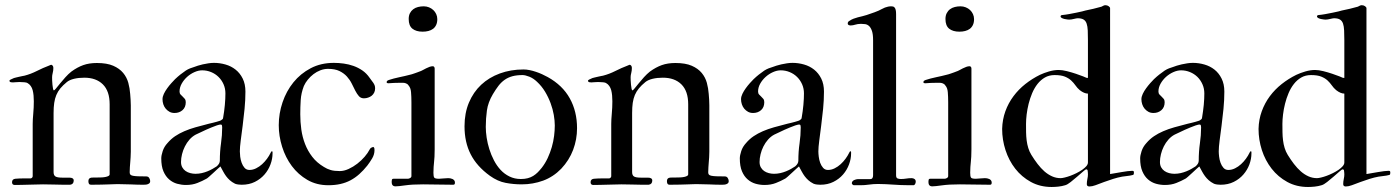

<svg xmlns="http://www.w3.org/2000/svg" viewBox="-20 -724 5480 754"><path d="M410.6 -39.1V-314.5Q410.6 -366.2 384 -392.6Q357.4 -418.9 311 -418.9Q289.1 -418.9 271 -414.6Q252.9 -410.2 242.7 -401.9Q227.1 -389.2 217 -377Q207 -364.7 201.2 -350.8Q195.3 -336.9 192.9 -319.8Q190.4 -302.7 190.4 -280.3V-48.3Q190.4 -35.6 197.8 -31Q205.1 -26.4 224.1 -26.4H252Q269.5 -26.4 269.5 -15.1Q269.5 -0.5 255.4 1.5H229Q210.4 1.5 191.2 0.7Q171.9 0 148.9 0Q140.1 0 126.2 0.5Q112.3 1 96.7 1.2Q81.1 1.5 65.4 2Q49.8 2.4 38.1 2.4Q27.3 2.4 27.3 -8.3Q27.3 -20.5 40 -22Q56.2 -23.4 72.3 -23.4H100.1Q102.5 -23.4 105.5 -25.9Q108.4 -28.3 108.4 -32.2V-237.3Q108.4 -253.9 110.6 -277.8Q112.8 -301.8 112.8 -326.2Q112.8 -337.9 111.8 -348.9Q110.8 -359.9 108.4 -369.4Q106 -378.9 100.8 -386.2Q95.7 -393.6 87.9 -397.9Q85.4 -399.9 76.2 -400.9Q66.9 -401.9 56.6 -401.9Q48.3 -401.9 40.8 -401.1Q33.2 -400.4 30.8 -400.4Q21.5 -400.4 19 -402.8Q17.1 -404.8 17.1 -406.2Q17.1 -409.7 21.7 -411.6Q26.4 -413.6 34.7 -417.5Q37.6 -418.5 43.9 -419.9Q50.3 -421.4 56.9 -422.9Q63.5 -424.3 69.1 -425.5Q74.7 -426.8 76.2 -426.8Q100.6 -433.1 124.8 -445.3Q148.9 -457.5 172.4 -466.3Q174.8 -467.8 178.2 -468.8Q180.2 -469.2 181.6 -469.7Q189.5 -466.8 189.5 -457Q189.5 -446.8 187 -437.5Q184.6 -428.2 184.6 -420.9Q184.6 -416.5 184.8 -408Q185.1 -399.4 186 -390.9Q187 -382.3 188.2 -375.7Q189.5 -369.1 191.9 -369.1Q193.8 -369.1 200.4 -377.2Q207 -385.3 216.3 -396.7Q225.6 -408.2 237.1 -420.9Q248.5 -433.6 260.3 -442.9Q283.7 -460 306.9 -468.3Q330.1 -476.6 360.4 -476.6Q399.9 -476.6 424.6 -465.8Q449.2 -455.1 463.6 -437.7Q478 -420.4 483.9 -398.7Q489.7 -377 491.2 -355.5Q492.2 -344.2 492.9 -332.8Q493.7 -321.3 493.7 -310.1V-128.4Q493.7 -116.2 492.9 -106.2Q492.2 -96.2 491.5 -86.7Q490.7 -77.1 490 -67.6Q489.3 -58.1 489.3 -47.4Q489.3 -41.5 491.9 -38.3Q494.6 -35.2 502 -33.7Q509.3 -32.2 522 -31.7Q534.7 -31.2 554.2 -31.2Q562.5 -31.2 566.2 -24.7Q569.8 -18.1 569.8 -12.7Q569.8 -7.3 566.9 -4.6Q564 -2 559.8 -0.5Q555.7 1 550.8 1.2Q545.9 1.5 541.5 1.5Q520 1.5 493.4 0.2Q466.8 -1 441.9 -1Q434.1 -1 425.5 -0.5Q417 0 405.3 0.2Q393.6 0.5 377.7 1Q361.8 1.5 338.9 1.5Q331.5 1.5 329.3 -2.4Q327.1 -6.3 327.1 -12.7Q327.1 -24.9 338.9 -26.4Q344.2 -26.9 349.9 -26.9Q355.5 -26.9 361.8 -26.9Q371.1 -26.9 379.9 -27.3Q388.7 -27.8 395.5 -29.3Q402.3 -30.8 406.5 -33.2Q410.6 -35.6 410.6 -39.1Z M845.7 -70.3 843.3 -68.4Q842.8 -68.4 835.2 -61.3Q827.6 -54.2 818.4 -45.7Q809.1 -37.1 800.8 -29.8Q792.5 -22.5 790.5 -22Q774.9 -13.2 755.1 -5.4Q735.4 2.4 710.4 2.4Q692.9 2.4 675.5 -2.4Q658.2 -7.3 644.3 -19.3Q630.4 -31.2 621.8 -51.3Q613.3 -71.3 613.3 -102.1Q613.3 -113.3 618.9 -130.6Q624.5 -147.9 637.7 -162.1Q651.4 -178.2 667.7 -189.2Q684.1 -200.2 703.9 -208.7Q723.6 -217.3 747.6 -224.1Q771.5 -231 800.8 -238.3Q807.6 -239.7 815.4 -241.7Q823.2 -243.7 830.3 -245.6Q837.4 -247.6 842.5 -249.3Q847.7 -251 849.1 -252.4Q851.6 -254.4 853.8 -255.9Q856 -257.3 856.4 -262.7Q858.4 -273.9 860.1 -286.6Q861.8 -299.3 863 -312Q864.3 -324.7 864.7 -336.4Q865.2 -348.1 865.2 -357.4Q865.2 -376.5 857.9 -393.1Q850.6 -409.7 838.1 -421.9Q825.7 -434.1 809.1 -440.9Q792.5 -447.8 773.9 -447.8Q759.3 -447.8 743.4 -440.7Q727.5 -433.6 714.6 -421.9Q701.7 -410.2 693.4 -395.3Q685.1 -380.4 685.1 -364.7Q685.1 -357.4 689 -353Q692.9 -348.6 697.3 -344.7Q701.7 -340.8 705.6 -335.9Q709.5 -331.1 709.5 -322.8Q709.5 -302.7 696.8 -291.5Q684.1 -280.3 665.5 -280.3Q654.3 -280.3 645.8 -284.9Q637.2 -289.6 630.9 -297.1Q624.5 -304.7 621.3 -314.5Q618.2 -324.2 618.2 -334.5Q618.2 -344.2 623.5 -355.5Q628.9 -366.7 636.7 -377.4Q644.5 -388.2 653.1 -397.7Q661.6 -407.2 667.5 -413.1Q678.2 -423.3 688.2 -431.2Q698.2 -439 709.5 -446.8Q717.8 -452.1 726.6 -455.6Q735.4 -459 743.7 -461.4Q748.5 -463.4 757.1 -466.1Q765.6 -468.8 776.1 -471.2Q786.6 -473.6 798.1 -475.3Q809.6 -477.1 820.3 -477.1Q843.3 -477.1 865.5 -470.7Q887.7 -464.4 905 -450.7Q922.4 -437 933.1 -415.5Q943.8 -394 943.8 -364.3Q943.8 -331.1 940.4 -296.4Q937 -261.7 932.9 -230Q928.7 -198.2 925.3 -171.9Q921.9 -145.5 921.9 -129.4Q921.9 -121.1 923.3 -108.6Q924.8 -96.2 929 -84.7Q933.1 -73.2 940.4 -64.9Q947.8 -56.6 959.5 -56.6Q973.1 -56.6 985.8 -63Q998.5 -69.3 1009.3 -79.1Q1020 -88.9 1028.6 -100.6Q1037.1 -112.3 1042.5 -123.5Q1043.5 -125.5 1044.7 -127.7Q1045.9 -129.9 1048.3 -129.9Q1050.3 -129.9 1050.3 -126.5V-121.6Q1050.3 -100.1 1042.2 -78.4Q1034.2 -56.6 1018.8 -38.8Q1003.4 -21 981 -9.8Q958.5 1.5 929.2 1.5Q923.8 1.5 916.7 0.7Q909.7 0 903.3 -2.4Q890.6 -8.8 882.3 -16.4Q874 -23.9 867.9 -32.2Q861.8 -40.5 856.7 -50Q851.6 -59.6 845.7 -70.3ZM690.9 -87.9Q690.9 -75.7 695.8 -66.9Q700.7 -58.1 708.7 -52.5Q716.8 -46.9 727.1 -44.2Q737.3 -41.5 747.6 -41.5Q760.3 -41.5 772.2 -44.2Q784.2 -46.9 794.9 -51.3Q805.7 -55.7 814.7 -60.8Q823.7 -65.9 831.1 -70.8Q843.3 -81.5 843.3 -92.8Q843.3 -128.9 847.9 -160.9Q852.5 -192.9 852.5 -223.6Q852.5 -227.1 851.8 -231Q851.1 -234.9 847.2 -234.9Q842.8 -234.9 838.6 -233.6Q834.5 -232.4 831.1 -231.4Q809.6 -223.6 789.1 -214.4Q768.6 -205.1 748.5 -195.3Q734.9 -188 724.1 -175.8Q713.4 -163.6 706.1 -148.9Q698.7 -134.3 694.8 -118.4Q690.9 -102.5 690.9 -87.9Z M1252 -68.4Q1258.3 -64.5 1264.6 -61.5Q1271 -58.6 1278.3 -56.4Q1285.6 -54.2 1294.4 -53.2Q1303.2 -52.2 1314.5 -52.2Q1331.1 -52.2 1349.1 -60.5Q1367.2 -68.8 1383.3 -81.3Q1399.4 -93.8 1412.1 -108.6Q1424.8 -123.5 1431.2 -136.2Q1433.6 -141.6 1437.7 -143.8Q1441.9 -146 1446.3 -147Q1449.7 -144.5 1450.2 -141.1Q1450.7 -137.7 1450.7 -134.3Q1450.7 -117.7 1441.7 -102.3Q1432.6 -86.9 1422.4 -73.7Q1407.2 -54.7 1391.1 -40.3Q1375 -25.9 1356.7 -16.1Q1338.4 -6.3 1316.9 -1.5Q1295.4 3.4 1269.5 3.4Q1223.1 3.4 1187 -17.6Q1150.9 -38.6 1126 -72Q1101.1 -105.5 1087.9 -147.7Q1074.7 -189.9 1074.7 -232.4Q1074.7 -278.3 1089.6 -322.3Q1104.5 -366.2 1132.3 -400.6Q1160.2 -435.1 1200.2 -456.1Q1240.2 -477.1 1291 -477.1Q1310.1 -477.1 1329.8 -474.4Q1349.6 -471.7 1368.2 -465.1Q1386.7 -458.5 1403.1 -447.3Q1419.4 -436 1431.2 -418.9Q1435.1 -413.1 1439 -408.2Q1442.9 -403.3 1446 -398.7Q1449.2 -394 1451.2 -388.9Q1453.1 -383.8 1453.1 -377Q1453.1 -367.7 1449.5 -360.4Q1445.8 -353 1439.7 -348.1Q1433.6 -343.3 1425.5 -340.6Q1417.5 -337.9 1409.2 -337.9Q1397 -337.9 1389.4 -346.4Q1381.8 -355 1375.2 -367.9Q1368.7 -380.9 1361.3 -395.8Q1354 -410.6 1342.3 -423.6Q1330.6 -436.5 1313 -445.1Q1295.4 -453.6 1268.1 -453.6Q1252.9 -453.6 1238.3 -448Q1223.6 -442.4 1211.2 -432.9Q1198.7 -423.3 1189 -411.4Q1179.2 -399.4 1173.3 -386.2Q1162.6 -358.4 1160.9 -330.8Q1159.2 -303.2 1159.2 -275.4Q1159.2 -245.1 1163.3 -215.3Q1167.5 -185.5 1178 -158.4Q1188.5 -131.3 1206.3 -108.2Q1224.1 -85 1252 -68.4Z M1518.1 -9.3Q1518.1 -11.7 1518.8 -16.8Q1519.5 -22 1524.9 -22H1581.5Q1585.9 -22 1590.8 -24.9Q1595.7 -27.8 1595.7 -32.7V-321.8Q1595.7 -344.7 1594.2 -361.8Q1592.8 -378.9 1585 -387.7Q1581.5 -393.1 1578.4 -394.5Q1575.2 -396 1573.2 -397Q1570.8 -397.9 1568.1 -398.4Q1565.4 -398.9 1562 -398.9H1551.8Q1542 -398.9 1528.3 -398.4Q1514.6 -397.9 1505.4 -397Q1503.4 -397 1501 -397.7Q1498.5 -398.4 1498.5 -400.4Q1498.5 -405.8 1500.7 -406.7Q1502.9 -407.7 1506.3 -409.7Q1525.4 -416 1547.9 -420.7Q1570.3 -425.3 1590.8 -430.7Q1592.3 -430.7 1597.4 -432.4Q1602.5 -434.1 1608.2 -436Q1613.8 -438 1619.1 -439.9Q1624.5 -441.9 1627 -442.9Q1633.3 -444.8 1639.9 -448.5Q1646.5 -452.1 1653.3 -455.6Q1660.2 -459 1666.7 -461.4Q1673.3 -463.9 1680.2 -463.9Q1682.6 -463.9 1684.8 -461.4Q1687 -459 1687 -454.6V-137.7Q1687 -120.1 1686.3 -108.6Q1685.5 -97.2 1684.6 -87.6Q1683.6 -78.1 1682.9 -68.6Q1682.1 -59.1 1682.1 -45.4Q1682.1 -31.2 1685.3 -26.6Q1688.5 -22 1704.1 -22Q1709.5 -22 1720.7 -23.2Q1731.9 -24.4 1739.7 -24.4Q1743.7 -24.4 1748.3 -23.7Q1752.9 -22.9 1757.1 -21Q1761.2 -19 1763.9 -15.6Q1766.6 -12.2 1766.6 -6.8Q1766.6 -3.4 1765.4 -1Q1764.2 1.5 1759.8 1.5Q1724.1 1.5 1695.6 0.7Q1667 0 1641.6 0Q1598.1 0 1571.3 3.9Q1544.4 7.8 1533.2 7.8Q1518.1 7.8 1518.1 -9.3ZM1585 -649.4Q1585 -662.6 1589.8 -672.1Q1594.7 -681.6 1602.8 -687.7Q1610.8 -693.8 1621.6 -696.5Q1632.3 -699.2 1644 -699.2Q1654.8 -699.2 1664.6 -695.3Q1674.3 -691.4 1681.6 -684.6Q1689 -677.7 1693.1 -668.5Q1697.3 -659.2 1697.3 -648.9Q1697.3 -635.7 1692.9 -626.2Q1688.5 -616.7 1680.7 -610.8Q1672.9 -605 1662.4 -602.3Q1651.9 -599.6 1639.6 -599.6Q1614.3 -599.6 1599.6 -611.3Q1585 -623 1585 -649.4Z M1804.2 -228Q1804.2 -279.8 1821.5 -321Q1838.9 -362.3 1869.6 -391.1Q1900.4 -419.9 1942.9 -435.5Q1985.4 -451.2 2036.1 -451.2Q2047.4 -451.2 2059.6 -448.7Q2071.8 -446.3 2084.2 -442.1Q2096.7 -438 2108.6 -432.6Q2120.6 -427.2 2130.9 -421.4Q2189 -389.2 2217.5 -337.9Q2246.1 -286.6 2246.1 -220.7Q2246.1 -176.3 2230.7 -135.5Q2215.3 -94.7 2184.1 -61.5Q2152.8 -29.3 2112.8 -14.6Q2072.8 0 2028.8 0Q1996.6 0 1965.6 -5.9Q1934.6 -11.7 1903.8 -33.7Q1852.5 -70.8 1828.4 -118.2Q1804.2 -165.5 1804.2 -228ZM1887.7 -225.6Q1887.7 -206.1 1891.1 -183.6Q1894.5 -161.1 1901.6 -138.4Q1908.7 -115.7 1919.7 -94.5Q1930.7 -73.2 1945.8 -56.9Q1960.9 -40.5 1981 -30.8Q2001 -21 2025.4 -21Q2041 -21 2052.7 -24.2Q2064.5 -27.3 2074 -33.2Q2083.5 -39.1 2091.6 -47.1Q2099.6 -55.2 2107.4 -64.9Q2121.1 -82.5 2130.9 -103.5Q2140.6 -124.5 2147 -146.5Q2153.3 -168.5 2156 -190.2Q2158.7 -211.9 2158.7 -231.4Q2158.7 -250 2154.8 -272.7Q2150.9 -295.4 2142.3 -318.6Q2133.8 -341.8 2120.6 -363.8Q2107.4 -385.7 2088.9 -402.8Q2074.7 -416.5 2058.6 -422.9Q2042.5 -429.2 2032.2 -429.2Q2009.3 -429.2 1992.2 -424.6Q1975.1 -419.9 1961.9 -410.6Q1948.7 -401.4 1937.7 -387.2Q1926.8 -373 1915.5 -354Q1896.5 -321.8 1892.1 -290Q1887.7 -258.3 1887.7 -225.6Z M2682.6 -39.1V-314.5Q2682.6 -366.2 2656 -392.6Q2629.4 -418.9 2583 -418.9Q2561 -418.9 2543 -414.6Q2524.9 -410.2 2514.6 -401.9Q2499 -389.2 2489 -377Q2479 -364.7 2473.1 -350.8Q2467.3 -336.9 2464.8 -319.8Q2462.4 -302.7 2462.4 -280.3V-48.3Q2462.4 -35.6 2469.7 -31Q2477.1 -26.4 2496.1 -26.4H2523.9Q2541.5 -26.4 2541.5 -15.1Q2541.5 -0.5 2527.3 1.5H2501Q2482.4 1.5 2463.1 0.7Q2443.8 0 2420.9 0Q2412.1 0 2398.2 0.5Q2384.3 1 2368.7 1.2Q2353 1.5 2337.4 2Q2321.8 2.4 2310.1 2.4Q2299.3 2.4 2299.3 -8.3Q2299.3 -20.5 2312 -22Q2328.1 -23.4 2344.2 -23.4H2372.1Q2374.5 -23.4 2377.4 -25.9Q2380.4 -28.3 2380.4 -32.2V-237.3Q2380.4 -253.9 2382.6 -277.8Q2384.8 -301.8 2384.8 -326.2Q2384.8 -337.9 2383.8 -348.9Q2382.8 -359.9 2380.4 -369.4Q2377.9 -378.9 2372.8 -386.2Q2367.7 -393.6 2359.9 -397.9Q2357.4 -399.9 2348.1 -400.9Q2338.9 -401.9 2328.6 -401.9Q2320.3 -401.9 2312.7 -401.1Q2305.2 -400.4 2302.7 -400.4Q2293.5 -400.4 2291 -402.8Q2289.1 -404.8 2289.1 -406.2Q2289.1 -409.7 2293.7 -411.6Q2298.3 -413.6 2306.6 -417.5Q2309.6 -418.5 2315.9 -419.9Q2322.3 -421.4 2328.9 -422.9Q2335.4 -424.3 2341.1 -425.5Q2346.7 -426.8 2348.1 -426.8Q2372.6 -433.1 2396.7 -445.3Q2420.9 -457.5 2444.3 -466.3Q2446.8 -467.8 2450.2 -468.8Q2452.1 -469.2 2453.6 -469.7Q2461.4 -466.8 2461.4 -457Q2461.4 -446.8 2459 -437.5Q2456.5 -428.2 2456.5 -420.9Q2456.5 -416.5 2456.8 -408Q2457 -399.4 2458 -390.9Q2459 -382.3 2460.2 -375.7Q2461.4 -369.1 2463.9 -369.1Q2465.8 -369.1 2472.4 -377.2Q2479 -385.3 2488.3 -396.7Q2497.6 -408.2 2509 -420.9Q2520.5 -433.6 2532.2 -442.9Q2555.7 -460 2578.9 -468.3Q2602.1 -476.6 2632.3 -476.6Q2671.9 -476.6 2696.5 -465.8Q2721.2 -455.1 2735.6 -437.7Q2750 -420.4 2755.9 -398.7Q2761.7 -377 2763.2 -355.5Q2764.2 -344.2 2764.9 -332.8Q2765.6 -321.3 2765.6 -310.1V-128.4Q2765.6 -116.2 2764.9 -106.2Q2764.2 -96.2 2763.4 -86.7Q2762.7 -77.1 2762 -67.6Q2761.2 -58.1 2761.2 -47.4Q2761.2 -41.5 2763.9 -38.3Q2766.6 -35.2 2773.9 -33.7Q2781.2 -32.2 2793.9 -31.7Q2806.6 -31.2 2826.2 -31.2Q2834.5 -31.2 2838.1 -24.7Q2841.8 -18.1 2841.8 -12.7Q2841.8 -7.3 2838.9 -4.6Q2835.9 -2 2831.8 -0.5Q2827.6 1 2822.8 1.2Q2817.9 1.5 2813.5 1.5Q2792 1.5 2765.4 0.2Q2738.8 -1 2713.9 -1Q2706.1 -1 2697.5 -0.5Q2689 0 2677.2 0.2Q2665.5 0.5 2649.7 1Q2633.8 1.5 2610.8 1.5Q2603.5 1.5 2601.3 -2.4Q2599.1 -6.3 2599.1 -12.7Q2599.1 -24.9 2610.8 -26.4Q2616.2 -26.9 2621.8 -26.9Q2627.4 -26.9 2633.8 -26.9Q2643.1 -26.9 2651.9 -27.3Q2660.6 -27.8 2667.5 -29.3Q2674.3 -30.8 2678.5 -33.2Q2682.6 -35.6 2682.6 -39.1Z M3117.7 -70.3 3115.2 -68.4Q3114.7 -68.4 3107.2 -61.3Q3099.6 -54.2 3090.3 -45.7Q3081.1 -37.1 3072.8 -29.8Q3064.5 -22.5 3062.5 -22Q3046.9 -13.2 3027.1 -5.4Q3007.3 2.4 2982.4 2.4Q2964.8 2.4 2947.5 -2.4Q2930.2 -7.3 2916.3 -19.3Q2902.3 -31.2 2893.8 -51.3Q2885.3 -71.3 2885.3 -102.1Q2885.3 -113.3 2890.9 -130.6Q2896.5 -147.9 2909.7 -162.1Q2923.3 -178.2 2939.7 -189.2Q2956.1 -200.2 2975.8 -208.7Q2995.6 -217.3 3019.5 -224.1Q3043.5 -231 3072.8 -238.3Q3079.6 -239.7 3087.4 -241.7Q3095.2 -243.7 3102.3 -245.6Q3109.4 -247.6 3114.5 -249.3Q3119.6 -251 3121.1 -252.4Q3123.5 -254.4 3125.7 -255.9Q3127.9 -257.3 3128.4 -262.7Q3130.4 -273.9 3132.1 -286.6Q3133.8 -299.3 3135 -312Q3136.2 -324.7 3136.7 -336.4Q3137.2 -348.1 3137.2 -357.4Q3137.2 -376.5 3129.9 -393.1Q3122.6 -409.7 3110.1 -421.9Q3097.7 -434.1 3081.1 -440.9Q3064.5 -447.8 3045.9 -447.8Q3031.2 -447.8 3015.4 -440.7Q2999.5 -433.6 2986.6 -421.9Q2973.6 -410.2 2965.3 -395.3Q2957 -380.4 2957 -364.7Q2957 -357.4 2960.9 -353Q2964.8 -348.6 2969.2 -344.7Q2973.6 -340.8 2977.5 -335.9Q2981.4 -331.1 2981.4 -322.8Q2981.4 -302.7 2968.8 -291.5Q2956.1 -280.3 2937.5 -280.3Q2926.3 -280.3 2917.7 -284.9Q2909.2 -289.6 2902.8 -297.1Q2896.5 -304.7 2893.3 -314.5Q2890.1 -324.2 2890.1 -334.5Q2890.1 -344.2 2895.5 -355.5Q2900.9 -366.7 2908.7 -377.4Q2916.5 -388.2 2925 -397.7Q2933.6 -407.2 2939.5 -413.1Q2950.2 -423.3 2960.2 -431.2Q2970.2 -439 2981.4 -446.8Q2989.7 -452.1 2998.5 -455.6Q3007.3 -459 3015.6 -461.4Q3020.5 -463.4 3029.1 -466.1Q3037.6 -468.8 3048.1 -471.2Q3058.6 -473.6 3070.1 -475.3Q3081.5 -477.1 3092.3 -477.1Q3115.2 -477.1 3137.5 -470.7Q3159.7 -464.4 3177 -450.7Q3194.3 -437 3205.1 -415.5Q3215.8 -394 3215.8 -364.3Q3215.8 -331.1 3212.4 -296.4Q3209 -261.7 3204.8 -230Q3200.7 -198.2 3197.3 -171.9Q3193.8 -145.5 3193.8 -129.4Q3193.8 -121.1 3195.3 -108.6Q3196.8 -96.2 3200.9 -84.7Q3205.1 -73.2 3212.4 -64.9Q3219.7 -56.6 3231.4 -56.6Q3245.1 -56.6 3257.8 -63Q3270.5 -69.3 3281.2 -79.1Q3292 -88.9 3300.5 -100.6Q3309.1 -112.3 3314.5 -123.5Q3315.4 -125.5 3316.7 -127.7Q3317.9 -129.9 3320.3 -129.9Q3322.3 -129.9 3322.3 -126.5V-121.6Q3322.3 -100.1 3314.2 -78.4Q3306.2 -56.6 3290.8 -38.8Q3275.4 -21 3252.9 -9.8Q3230.5 1.5 3201.2 1.5Q3195.8 1.5 3188.7 0.7Q3181.6 0 3175.3 -2.4Q3162.6 -8.8 3154.3 -16.4Q3146 -23.9 3139.9 -32.2Q3133.8 -40.5 3128.7 -50Q3123.5 -59.6 3117.7 -70.3ZM2962.9 -87.9Q2962.9 -75.7 2967.8 -66.9Q2972.7 -58.1 2980.7 -52.5Q2988.8 -46.9 2999 -44.2Q3009.3 -41.5 3019.5 -41.5Q3032.2 -41.5 3044.2 -44.2Q3056.2 -46.9 3066.9 -51.3Q3077.6 -55.7 3086.7 -60.8Q3095.7 -65.9 3103 -70.8Q3115.2 -81.5 3115.2 -92.8Q3115.2 -128.9 3119.9 -160.9Q3124.5 -192.9 3124.5 -223.6Q3124.5 -227.1 3123.8 -231Q3123 -234.9 3119.1 -234.9Q3114.7 -234.9 3110.6 -233.6Q3106.4 -232.4 3103 -231.4Q3081.5 -223.6 3061 -214.4Q3040.5 -205.1 3020.5 -195.3Q3006.8 -188 2996.1 -175.8Q2985.4 -163.6 2978 -148.9Q2970.7 -134.3 2966.8 -118.4Q2962.9 -102.5 2962.9 -87.9Z M3325.2 -4.4Q3325.2 -8.8 3327.9 -12Q3330.6 -15.1 3334.2 -16.8Q3337.9 -18.6 3341.8 -19.5Q3345.7 -20.5 3348.1 -20.5H3397Q3408.7 -20.5 3408.7 -35.6V-565.9Q3408.7 -589.4 3404.3 -602.3Q3399.9 -615.2 3393.1 -621.6Q3386.2 -627.9 3377.7 -629.2Q3369.1 -630.4 3360.8 -630.4Q3354 -630.4 3348.6 -629.4Q3343.3 -628.4 3338.9 -627.2Q3334.5 -626 3330.1 -625Q3325.7 -624 3320.8 -624Q3316.4 -624 3312.7 -625.7Q3309.1 -627.4 3309.1 -631.8Q3309.1 -638.7 3315.9 -642.1Q3323.7 -647.5 3332 -650.6Q3340.3 -653.8 3348.9 -656Q3357.4 -658.2 3366.2 -660.2Q3375 -662.1 3383.3 -665Q3404.8 -672.4 3415 -676Q3425.3 -679.7 3430.9 -682.4Q3436.5 -685.1 3440.9 -687.5Q3445.3 -689.9 3455.1 -694.3Q3467.8 -699.2 3480 -699.2Q3481.9 -699.2 3486.3 -698.5Q3490.7 -697.8 3493.2 -694.3Q3499 -688 3499 -668.9V-35.6Q3499 -25.4 3504.9 -23.2Q3510.7 -21 3517.6 -21Q3528.8 -21 3538.8 -22.7Q3548.8 -24.4 3560.1 -24.4Q3566.4 -24.4 3571.3 -21Q3576.2 -17.6 3576.2 -10.7Q3576.2 -5.9 3573.7 -1.2Q3571.3 3.4 3566.9 3.4H3550.8Q3532.7 3.4 3517.3 2.7Q3502 2 3487.3 1Q3472.7 0 3458.5 -0.7Q3444.3 -1.5 3428.2 -1.5Q3409.2 -1.5 3392.3 1Q3375.5 3.4 3359.9 3.4H3333.5Q3330.6 3.4 3327.9 0.7Q3325.2 -2 3325.2 -4.4Z M3626 -9.3Q3626 -11.7 3626.7 -16.8Q3627.4 -22 3632.8 -22H3689.5Q3693.8 -22 3698.7 -24.9Q3703.6 -27.8 3703.6 -32.7V-321.8Q3703.6 -344.7 3702.1 -361.8Q3700.7 -378.9 3692.9 -387.7Q3689.5 -393.1 3686.3 -394.5Q3683.1 -396 3681.2 -397Q3678.7 -397.9 3676 -398.4Q3673.3 -398.9 3669.9 -398.9H3659.7Q3649.9 -398.9 3636.2 -398.4Q3622.6 -397.9 3613.3 -397Q3611.3 -397 3608.9 -397.7Q3606.4 -398.4 3606.4 -400.4Q3606.4 -405.8 3608.6 -406.7Q3610.8 -407.7 3614.3 -409.7Q3633.3 -416 3655.8 -420.7Q3678.2 -425.3 3698.7 -430.7Q3700.2 -430.7 3705.3 -432.4Q3710.4 -434.1 3716.1 -436Q3721.7 -438 3727.1 -439.9Q3732.4 -441.9 3734.9 -442.9Q3741.2 -444.8 3747.8 -448.5Q3754.4 -452.1 3761.2 -455.6Q3768.1 -459 3774.7 -461.4Q3781.2 -463.9 3788.1 -463.9Q3790.5 -463.9 3792.7 -461.4Q3794.9 -459 3794.9 -454.6V-137.7Q3794.9 -120.1 3794.2 -108.6Q3793.5 -97.2 3792.5 -87.6Q3791.5 -78.1 3790.8 -68.6Q3790 -59.1 3790 -45.4Q3790 -31.2 3793.2 -26.6Q3796.4 -22 3812 -22Q3817.4 -22 3828.6 -23.2Q3839.8 -24.4 3847.7 -24.4Q3851.6 -24.4 3856.2 -23.7Q3860.8 -22.9 3865 -21Q3869.1 -19 3871.8 -15.6Q3874.5 -12.2 3874.5 -6.8Q3874.5 -3.4 3873.3 -1Q3872.1 1.5 3867.7 1.5Q3832 1.5 3803.5 0.7Q3774.9 0 3749.5 0Q3706.1 0 3679.2 3.9Q3652.3 7.8 3641.1 7.8Q3626 7.8 3626 -9.3ZM3692.9 -649.4Q3692.9 -662.6 3697.8 -672.1Q3702.6 -681.6 3710.7 -687.7Q3718.8 -693.8 3729.5 -696.5Q3740.2 -699.2 3752 -699.2Q3762.7 -699.2 3772.5 -695.3Q3782.2 -691.4 3789.6 -684.6Q3796.9 -677.7 3801 -668.5Q3805.2 -659.2 3805.2 -648.9Q3805.2 -635.7 3800.8 -626.2Q3796.4 -616.7 3788.6 -610.8Q3780.8 -605 3770.3 -602.3Q3759.8 -599.6 3747.6 -599.6Q3722.2 -599.6 3707.5 -611.3Q3692.9 -623 3692.9 -649.4Z M3915.5 -217.8Q3916.5 -254.9 3928.2 -287.1Q3939.9 -319.3 3960 -346.2Q3980 -373 4006.6 -394Q4033.2 -415 4064 -430.2Q4079.6 -437.5 4099.4 -443.4Q4119.1 -449.2 4137.7 -449.2Q4151.4 -449.2 4169.9 -444.6Q4188.5 -439.9 4205.1 -434.3Q4221.7 -428.7 4233.4 -424.1Q4245.1 -419.4 4245.6 -418.9Q4246.6 -418 4252.4 -418V-565.9Q4252.4 -587.9 4251.7 -604.2Q4251 -620.6 4247.3 -631.3Q4243.7 -642.1 4235.4 -647.2Q4227.1 -652.3 4211.9 -652.3Q4210 -652.3 4206.1 -651.6Q4202.1 -650.9 4197.3 -649.7Q4192.4 -648.4 4187.5 -647.7Q4182.6 -647 4178.7 -647Q4177.2 -647 4171.9 -647.5Q4166.5 -647.9 4160.4 -649.4Q4154.3 -650.9 4149.7 -653.3Q4145 -655.8 4145 -659.7Q4145 -661.6 4146.7 -663.3Q4148.4 -665 4151.9 -665Q4163.6 -666 4178.2 -668.7Q4192.9 -671.4 4206.3 -674.1Q4219.7 -676.8 4229.7 -679.2Q4239.7 -681.6 4242.2 -682.6Q4257.8 -685.5 4273.9 -689.5Q4290 -693.4 4305.7 -697.8Q4308.1 -698.7 4312.3 -701.2Q4316.4 -703.6 4320.8 -703.6Q4328.6 -703.6 4334 -699.5Q4339.4 -695.3 4339.4 -691.9V-40.5Q4349.1 -42 4361.1 -44.2Q4373 -46.4 4385 -48.3Q4397 -50.3 4408 -51.8Q4418.9 -53.2 4426.3 -53.2Q4431.6 -53.2 4432.4 -50.5Q4433.1 -47.9 4433.1 -45.4Q4433.1 -38.6 4429.7 -37.1Q4416.5 -33.7 4407.2 -33Q4397.9 -32.2 4386.7 -30.3Q4370.1 -27.3 4351.6 -21.5Q4333 -15.6 4315.9 -9.3Q4295.4 -1.5 4282 3.4Q4268.6 8.3 4258.3 8.3Q4248 8.3 4248 -1Q4248 -10.7 4250.2 -20.8Q4252.4 -30.8 4252.4 -39.1Q4252.4 -41.5 4252 -47.6Q4251.5 -53.7 4251 -55.7Q4249.5 -59.1 4245.6 -59.1Q4243.2 -59.1 4233.2 -50.3Q4223.1 -41.5 4210.4 -30.5Q4197.8 -19.5 4184.8 -9.3Q4171.9 1 4163.1 3.4Q4150.4 7.3 4136.5 8.8Q4122.6 10.3 4109.9 10.3Q4064.5 10.3 4028.3 -9.5Q3992.2 -29.3 3967 -61.5Q3941.9 -93.8 3928.7 -134.5Q3915.5 -175.3 3915.5 -217.8ZM4252.4 -85.9V-356.4Q4237.8 -356.4 4220.2 -370.1Q4210.4 -378.4 4203.4 -388.7Q4196.3 -398.9 4186.5 -408Q4176.8 -417 4161.9 -423.1Q4147 -429.2 4121.6 -429.2Q4100.1 -429.2 4083.5 -419.7Q4066.9 -410.2 4054.4 -394.3Q4042 -378.4 4033.4 -358.2Q4024.9 -337.9 4019.5 -316.4Q4014.2 -294.9 4011.7 -274.4Q4009.3 -253.9 4009.3 -237.3Q4009.3 -221.2 4009.5 -204.8Q4009.8 -188.5 4011.7 -172.9Q4013.7 -157.2 4018.1 -142.8Q4022.5 -128.4 4030.3 -115.7Q4042 -96.7 4054.7 -80.1Q4067.4 -63.5 4081.5 -51Q4095.7 -38.6 4111.6 -31.5Q4127.4 -24.4 4145 -24.4Q4150.9 -24.4 4161.1 -26.9Q4171.4 -29.3 4183.3 -33.7Q4195.3 -38.1 4207.5 -44.2Q4219.7 -50.3 4229.7 -57.1Q4239.7 -64 4246.1 -71.3Q4252.4 -78.6 4252.4 -85.9Z M4689.9 -70.3 4687.5 -68.4Q4687 -68.4 4679.4 -61.3Q4671.9 -54.2 4662.6 -45.7Q4653.3 -37.1 4645 -29.8Q4636.7 -22.5 4634.8 -22Q4619.1 -13.2 4599.4 -5.4Q4579.6 2.4 4554.7 2.4Q4537.1 2.4 4519.8 -2.4Q4502.4 -7.3 4488.5 -19.3Q4474.6 -31.2 4466.1 -51.3Q4457.5 -71.3 4457.5 -102.1Q4457.5 -113.3 4463.1 -130.6Q4468.8 -147.9 4481.9 -162.1Q4495.6 -178.2 4512 -189.2Q4528.3 -200.2 4548.1 -208.7Q4567.9 -217.3 4591.8 -224.1Q4615.7 -231 4645 -238.3Q4651.9 -239.7 4659.7 -241.7Q4667.5 -243.7 4674.6 -245.6Q4681.6 -247.6 4686.8 -249.3Q4691.9 -251 4693.4 -252.4Q4695.8 -254.4 4698 -255.9Q4700.2 -257.3 4700.7 -262.7Q4702.6 -273.9 4704.3 -286.6Q4706.1 -299.3 4707.3 -312Q4708.5 -324.7 4709 -336.4Q4709.5 -348.1 4709.5 -357.4Q4709.5 -376.5 4702.1 -393.1Q4694.8 -409.7 4682.4 -421.9Q4669.9 -434.1 4653.3 -440.9Q4636.7 -447.8 4618.2 -447.8Q4603.5 -447.8 4587.6 -440.7Q4571.8 -433.6 4558.8 -421.9Q4545.9 -410.2 4537.6 -395.3Q4529.3 -380.4 4529.3 -364.7Q4529.3 -357.4 4533.2 -353Q4537.1 -348.6 4541.5 -344.7Q4545.9 -340.8 4549.8 -335.9Q4553.7 -331.1 4553.7 -322.8Q4553.7 -302.7 4541 -291.5Q4528.3 -280.3 4509.8 -280.3Q4498.5 -280.3 4490 -284.9Q4481.4 -289.6 4475.1 -297.1Q4468.8 -304.7 4465.6 -314.5Q4462.4 -324.2 4462.4 -334.5Q4462.4 -344.2 4467.8 -355.5Q4473.1 -366.7 4481 -377.4Q4488.8 -388.2 4497.3 -397.7Q4505.9 -407.2 4511.7 -413.1Q4522.5 -423.3 4532.5 -431.2Q4542.5 -439 4553.7 -446.8Q4562 -452.1 4570.8 -455.6Q4579.6 -459 4587.9 -461.4Q4592.8 -463.4 4601.3 -466.1Q4609.9 -468.8 4620.4 -471.2Q4630.9 -473.6 4642.3 -475.3Q4653.8 -477.1 4664.6 -477.1Q4687.5 -477.1 4709.7 -470.7Q4731.9 -464.4 4749.3 -450.7Q4766.6 -437 4777.3 -415.5Q4788.1 -394 4788.1 -364.3Q4788.1 -331.1 4784.7 -296.4Q4781.2 -261.7 4777.1 -230Q4772.9 -198.2 4769.5 -171.9Q4766.1 -145.5 4766.1 -129.4Q4766.1 -121.1 4767.6 -108.6Q4769 -96.2 4773.2 -84.7Q4777.3 -73.2 4784.7 -64.9Q4792 -56.6 4803.7 -56.6Q4817.4 -56.6 4830.1 -63Q4842.8 -69.3 4853.5 -79.1Q4864.3 -88.9 4872.8 -100.6Q4881.3 -112.3 4886.7 -123.5Q4887.7 -125.5 4888.9 -127.7Q4890.1 -129.9 4892.6 -129.9Q4894.5 -129.9 4894.5 -126.5V-121.6Q4894.5 -100.1 4886.5 -78.4Q4878.4 -56.6 4863 -38.8Q4847.7 -21 4825.2 -9.8Q4802.7 1.5 4773.4 1.5Q4768.1 1.5 4761 0.7Q4753.9 0 4747.6 -2.4Q4734.9 -8.8 4726.6 -16.4Q4718.3 -23.9 4712.2 -32.2Q4706.1 -40.5 4700.9 -50Q4695.8 -59.6 4689.9 -70.3ZM4535.2 -87.9Q4535.2 -75.7 4540 -66.9Q4544.9 -58.1 4553 -52.5Q4561 -46.9 4571.3 -44.2Q4581.5 -41.5 4591.8 -41.5Q4604.5 -41.5 4616.5 -44.2Q4628.4 -46.9 4639.2 -51.3Q4649.9 -55.7 4658.9 -60.8Q4668 -65.9 4675.3 -70.8Q4687.5 -81.5 4687.5 -92.8Q4687.5 -128.9 4692.1 -160.9Q4696.8 -192.9 4696.8 -223.6Q4696.8 -227.1 4696 -231Q4695.3 -234.9 4691.4 -234.9Q4687 -234.9 4682.9 -233.6Q4678.7 -232.4 4675.3 -231.4Q4653.8 -223.6 4633.3 -214.4Q4612.8 -205.1 4592.8 -195.3Q4579.1 -188 4568.4 -175.8Q4557.6 -163.6 4550.3 -148.9Q4543 -134.3 4539.1 -118.4Q4535.2 -102.5 4535.2 -87.9Z M4922.4 -217.8Q4923.3 -254.9 4935.1 -287.1Q4946.8 -319.3 4966.8 -346.2Q4986.8 -373 5013.4 -394Q5040 -415 5070.8 -430.2Q5086.4 -437.5 5106.2 -443.4Q5126 -449.2 5144.5 -449.2Q5158.2 -449.2 5176.8 -444.6Q5195.3 -439.9 5211.9 -434.3Q5228.5 -428.7 5240.2 -424.1Q5252 -419.4 5252.4 -418.9Q5253.4 -418 5259.3 -418V-565.9Q5259.3 -587.9 5258.5 -604.2Q5257.8 -620.6 5254.2 -631.3Q5250.5 -642.1 5242.2 -647.2Q5233.9 -652.3 5218.8 -652.3Q5216.8 -652.3 5212.9 -651.6Q5209 -650.9 5204.1 -649.7Q5199.2 -648.4 5194.3 -647.7Q5189.5 -647 5185.5 -647Q5184.1 -647 5178.7 -647.5Q5173.3 -647.9 5167.2 -649.4Q5161.1 -650.9 5156.5 -653.3Q5151.9 -655.8 5151.9 -659.7Q5151.9 -661.6 5153.6 -663.3Q5155.3 -665 5158.7 -665Q5170.4 -666 5185.1 -668.7Q5199.7 -671.4 5213.1 -674.1Q5226.6 -676.8 5236.6 -679.2Q5246.6 -681.6 5249 -682.6Q5264.6 -685.5 5280.8 -689.5Q5296.9 -693.4 5312.5 -697.8Q5314.9 -698.7 5319.1 -701.2Q5323.2 -703.6 5327.6 -703.6Q5335.4 -703.6 5340.8 -699.5Q5346.2 -695.3 5346.2 -691.9V-40.5Q5356 -42 5367.9 -44.2Q5379.9 -46.4 5391.8 -48.3Q5403.8 -50.3 5414.8 -51.8Q5425.8 -53.2 5433.1 -53.2Q5438.5 -53.2 5439.2 -50.5Q5439.9 -47.9 5439.9 -45.4Q5439.9 -38.6 5436.5 -37.1Q5423.3 -33.7 5414.1 -33Q5404.8 -32.2 5393.6 -30.3Q5377 -27.3 5358.4 -21.5Q5339.8 -15.6 5322.8 -9.3Q5302.2 -1.5 5288.8 3.4Q5275.4 8.3 5265.1 8.3Q5254.9 8.3 5254.9 -1Q5254.9 -10.7 5257.1 -20.8Q5259.3 -30.8 5259.3 -39.1Q5259.3 -41.5 5258.8 -47.6Q5258.3 -53.7 5257.8 -55.7Q5256.3 -59.1 5252.4 -59.1Q5250 -59.1 5240 -50.3Q5230 -41.5 5217.3 -30.5Q5204.6 -19.5 5191.7 -9.3Q5178.7 1 5169.9 3.4Q5157.2 7.3 5143.3 8.8Q5129.4 10.3 5116.7 10.3Q5071.3 10.3 5035.2 -9.5Q4999 -29.3 4973.9 -61.5Q4948.7 -93.8 4935.5 -134.5Q4922.4 -175.3 4922.4 -217.8ZM5259.3 -85.9V-356.4Q5244.6 -356.4 5227.1 -370.1Q5217.3 -378.4 5210.2 -388.7Q5203.1 -398.9 5193.4 -408Q5183.6 -417 5168.7 -423.1Q5153.8 -429.2 5128.4 -429.2Q5106.9 -429.2 5090.3 -419.7Q5073.7 -410.2 5061.3 -394.3Q5048.8 -378.4 5040.3 -358.2Q5031.7 -337.9 5026.4 -316.4Q5021 -294.9 5018.6 -274.4Q5016.1 -253.9 5016.1 -237.3Q5016.1 -221.2 5016.4 -204.8Q5016.6 -188.5 5018.6 -172.9Q5020.5 -157.2 5024.9 -142.8Q5029.3 -128.4 5037.1 -115.7Q5048.8 -96.7 5061.5 -80.1Q5074.2 -63.5 5088.4 -51Q5102.5 -38.6 5118.4 -31.5Q5134.3 -24.4 5151.9 -24.4Q5157.7 -24.4 5168 -26.9Q5178.2 -29.3 5190.2 -33.7Q5202.1 -38.1 5214.4 -44.2Q5226.6 -50.3 5236.6 -57.1Q5246.6 -64 5252.9 -71.3Q5259.3 -78.6 5259.3 -85.9Z"/></svg>

Font: IM FELL French Canon
Style: Regular
Weight: 400
Designer: Igino Marini
Foundry: Igino Marini,
Version: 3.00